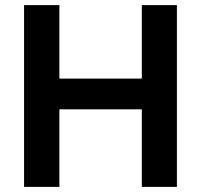

<svg xmlns="http://www.w3.org/2000/svg" viewBox="-20 -730 785 750"><path d="M671 -710V0H534V-303H212V0H74V-710H212V-423H534V-710Z"/></svg>

Font: Oxford Sans
Style: Bold
Weight: 700
Designer: Matt McInerney, Pablo Impallari, Rodrigo Fuenzalida
Foundry: Matt McInerney, Pablo Impallari, Rodrigo Fuenzalida
Version: Version 3.000g; ttfautohint (v1.5) -l 8 -r 28 -G 28 -x 14 -D